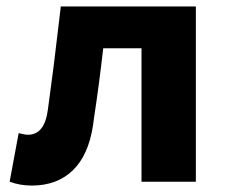

<svg xmlns="http://www.w3.org/2000/svg" viewBox="-20 -565 709 597"><path d="M10 0 38 -151Q58 -146 67 -146Q119 -146 129 -225Q148 -362 163 -494L169 -545H589V0H420V-415H301Q288 -301 273 -203L269 -174Q255 -82 206 -35Q157 12 79 12Q42 12 10 0Z"/></svg>

Font: Nebula Sans Bold
Style: Regular
Weight: 700
Designer: Paul D. Hunt for Adobe (as Source Sans)
Foundry: Nebula Entertainment & Broadcasting LLC
Version: Version 1.010